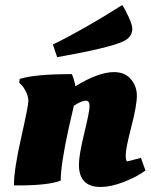

<svg xmlns="http://www.w3.org/2000/svg" viewBox="-20 -727 595 759"><path d="M503 -614Q503 -579 466 -563Q410 -537 206 -501L189 -551Q312 -611 463 -707Q474 -692 488.5 -660Q503 -628 503 -614ZM52 6H35Q35 -56 63.5 -182Q92 -308 92 -327Q92 -346 83 -364Q74 -382 65 -391L56 -400L58 -415Q117 -434 264 -434Q274 -411 278 -386Q369 -442 431 -442Q473 -442 497 -414.5Q521 -387 521 -348.5Q521 -310 499 -225Q477 -140 477 -114.5Q477 -89 484 -89L537 -103L555 -53Q523 -29 471.5 -8.5Q420 12 377 12Q292 12 292 -76Q292 -114 313 -200Q334 -286 334 -307.5Q334 -329 320 -329Q302 -329 272 -309Q268 -291 252 -222Q220 -77 220 -13Q171 6 52 6Z"/></svg>

Font: Oleo Script Swash Caps
Style: Bold
Weight: 700
Designer: Soytutype
Foundry: Soytutype
Version: Version 1.002